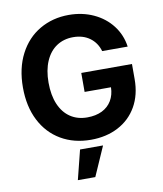

<svg xmlns="http://www.w3.org/2000/svg" viewBox="-99 -797 931 1100"><g transform="rotate(-10 366.0 -246.5)"><path d="M378.9 -586.9Q324.2 -586.9 282.7 -559.6Q241.2 -532.2 218.3 -479.7Q195.3 -427.2 195.3 -354.5Q195.3 -280.8 218 -228Q240.7 -175.3 282.2 -147.7Q323.7 -120.1 379.9 -120.1Q429.7 -120.1 466.1 -137.9Q502.4 -155.8 522.2 -189Q542 -222.2 543 -266.6H389.6V-377H684.6V-289.1Q684.6 -197.8 645.8 -130.1Q606.9 -62.5 537.6 -26.4Q468.3 9.8 378.9 9.8Q280.3 9.8 204.8 -34.4Q129.4 -78.6 87.6 -160.4Q45.9 -242.2 45.9 -352.5Q45.9 -464.4 88.9 -546.9Q131.8 -629.4 207 -673.1Q282.2 -716.8 376 -716.8Q454.6 -716.8 519.8 -686.8Q585 -656.7 626.5 -602.8Q668 -548.8 677.7 -479.5H529.3Q514.6 -529.8 475.3 -558.3Q436 -586.9 378.9 -586.9ZM306.6 53.7H440.4L365.2 224.6H263.7Z"/></g></svg>

Font: Pretendard GOV
Style: Bold
Weight: 700
Designer: Base glyphs from Inter by Rasmus Andersson; Hangeul glyphs from Noto Sans CJK(Source Han Sans) by Jang Soo-young and Kan
Foundry: Kil Hyung-jin
Version: Version 1.309